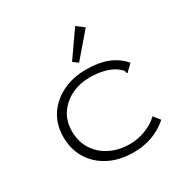

<svg xmlns="http://www.w3.org/2000/svg" viewBox="-159 -806 917 949"><g transform="rotate(-30 300.0 -332.0)"><path d="M336 11Q258 11 198 -19.5Q138 -50 105 -104Q72 -158 72 -228Q72 -298 106 -350.5Q140 -403 200 -432.5Q260 -462 337 -462Q475 -462 543 -381L511 -350L505 -344L500 -349Q501 -356 497 -361.5Q493 -367 480 -378Q427 -419 330 -419Q275 -419 228 -396.5Q181 -374 152 -332Q123 -290 123 -233Q123 -172 151.5 -127.5Q180 -83 229.5 -58.5Q279 -34 341 -34Q386 -34 429.5 -50.5Q473 -67 505 -97L534 -61Q453 11 336 11ZM323 -508 295 -529 397 -675 439 -643Z"/></g></svg>

Font: Inconsolata Expanded Light
Style: Regular
Weight: 300
Width: 7
Monospace: yes
Designer: Raph Levien, Cyreal, Brenton Simpson
Foundry: Raph Levien, Cyreal, Google
Version: Version 3.001; ttfautohint (v1.8.2.53-6de2)